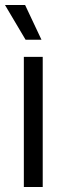

<svg xmlns="http://www.w3.org/2000/svg" viewBox="-33 -753 256 773"><path d="M63 0V-524H139V0ZM70 -593 -13 -733H68L134 -593Z"/></svg>

Font: Mona Sans SemiCondensed
Style: Regular
Weight: 400
Width: 4
Designer: Deni Anggara
Foundry: GitHub
Version: Version 2.000